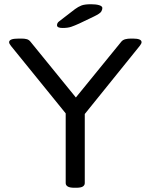

<svg xmlns="http://www.w3.org/2000/svg" viewBox="-20 -884 710 906"><path d="M331 2Q309 2 299.5 -4Q290 -10 290 -20V-349L32 -667Q23 -678 23 -685Q23 -693 33.5 -697.5Q44 -702 69 -702H81Q97 -702 107 -699Q117 -696 124 -687L338 -424L553 -688Q560 -696 571.5 -699Q583 -702 598 -702H607Q648 -702 648 -685Q648 -678 639 -667L380 -346V-20Q380 -10 371 -4Q362 2 339 2ZM275 -752Q249 -752 249 -765Q249 -769 251 -774Q253 -779 260 -784L334 -841Q349 -852 364 -858Q379 -864 410 -864Q433 -864 448 -859.5Q463 -855 463 -846Q463 -838 457.5 -829Q452 -820 423 -806L354 -773Q332 -763 316 -757.5Q300 -752 275 -752Z"/></svg>

Font: Asap Expanded
Style: Regular
Weight: 400
Width: 7
Designer: Pablo Cosgaya
Foundry: Omnibus-Type
Version: Version 3.001; ttfautohint (v1.8.4.7-5d5b)